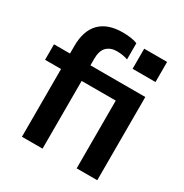

<svg xmlns="http://www.w3.org/2000/svg" viewBox="-170 -874 968 1009"><g transform="rotate(30 313.5 -370.0)"><path d="M102 0V-411H5V-505H102V-550Q102 -644 149.5 -692Q197 -740 288 -740Q310 -740 334.5 -737Q359 -734 377 -726V-628Q364 -633 346 -636Q328 -639 311 -639Q272 -639 249 -616.5Q226 -594 226 -544V-505H559V0H434V-411H227V0ZM427 -600V-722H566V-600Z"/></g></svg>

Font: MulishBold
Style: Bold
Weight: 700
Designer: Vernon Adams
Foundry: Vernon Adams
Version: Version 3.602; ttfautohint (v1.8.3)